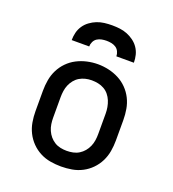

<svg xmlns="http://www.w3.org/2000/svg" viewBox="-137 -855 874 969"><g transform="rotate(20 300.0 -371.0)"><path d="M300 8Q271 8 242 3Q213 -2 187 -15.5Q161 -29 140.5 -50Q120 -71 107 -97Q94 -123 89 -152Q84 -181 84 -210V-320Q84 -349 89 -378Q94 -407 107 -433Q120 -459 140.5 -480Q161 -501 187 -514.5Q213 -528 242 -534.5Q271 -541 300 -541Q329 -541 358 -534.5Q387 -528 413 -514.5Q439 -501 459.5 -480Q480 -459 493 -433Q506 -407 511 -378Q516 -349 516 -320V-210Q516 -181 511 -152Q506 -123 493 -97Q480 -71 459.5 -50Q439 -29 413 -15.5Q387 -2 358 3Q329 8 300 8ZM300 -76Q317 -76 334 -79.5Q351 -83 365.5 -92Q380 -101 391 -114Q402 -127 409 -143Q416 -159 418.5 -176Q421 -193 421 -210V-320Q421 -337 418 -354Q415 -371 408.5 -387Q402 -403 391 -416.5Q380 -430 365 -438.5Q350 -447 333 -450.5Q316 -454 298 -454Q281 -454 264.5 -450Q248 -446 233.5 -437.5Q219 -429 208 -415.5Q197 -402 190.5 -386.5Q184 -371 181.5 -354Q179 -337 179 -320V-210Q179 -193 181.5 -176Q184 -159 191 -143Q198 -127 209 -114Q220 -101 234.5 -92Q249 -83 266 -79.5Q283 -76 300 -76ZM133 -610Q133 -631 138 -651Q143 -671 154.5 -688Q166 -705 183 -717.5Q200 -730 219 -737.5Q238 -745 258.5 -747.5Q279 -750 300 -750Q321 -750 341.5 -747.5Q362 -745 381 -737.5Q400 -730 417 -717.5Q434 -705 445.5 -688Q457 -671 462 -651Q467 -631 467 -610H373Q373 -623 367 -635.5Q361 -648 350 -655Q339 -662 326 -664.5Q313 -667 300 -667Q287 -667 274 -664.5Q261 -662 250 -655Q239 -648 233 -635.5Q227 -623 227 -610Z"/></g></svg>

Font: Iosevka Slab Medium Extended
Style: Regular
Weight: 500
Width: 7
Monospace: yes
Designer: Belleve Invis
Foundry: Belleve Invis
Version: Version 11.1.1; ttfautohint (v1.8.3)